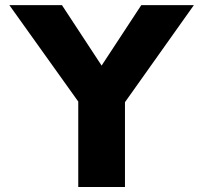

<svg xmlns="http://www.w3.org/2000/svg" viewBox="-20 -743 808 763"><path d="M291 0V-339.4L17.1 -722.7H226.1L383.8 -482.4L541.5 -722.7H750.5L476.6 -336.9V0Z"/></svg>

Font: Giphurs Black
Style: Regular
Weight: 900
Version: Version 0.920; ttfautohint (v1.8.4.7-5d5b)